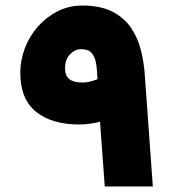

<svg xmlns="http://www.w3.org/2000/svg" viewBox="-20 -671 626 691"><path d="M357 0 340 -233Q302 -223 265 -223Q166 -223 109.5 -269Q53 -315 53 -409Q53 -454 69.5 -497.5Q86 -541 116.5 -575.5Q147 -610 187.5 -630.5Q228 -651 276 -651Q342 -651 384.5 -629Q427 -607 451.5 -571Q476 -535 487 -491Q498 -447 501 -403L530 0ZM329 -414Q327 -450 318.5 -467Q310 -484 298 -489Q286 -494 271 -494Q250 -494 232 -475.5Q214 -457 214 -425Q214 -374 275 -374Q290 -374 303 -377Q316 -380 331 -386Z"/></svg>

Font: Noto Sans Syriac Black
Style: Regular
Weight: 900
Designer: Patrick Giasson and the Monotype Design Team
Foundry: Monotype Imaging Inc.
Version: Version 2.000; ttfautohint (v1.8.3) -l 8 -r 50 -G 200 -x 14 